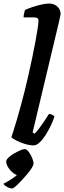

<svg xmlns="http://www.w3.org/2000/svg" viewBox="-49 -820 362 1083"><path d="M141 0Q117 0 90 -8.5Q63 -17 42 -28Q21 -39 15 -46Q20 -60 28.5 -87Q37 -114 47.5 -149.5Q58 -185 68.5 -224.5Q79 -264 89 -302Q100 -347 111.5 -397Q123 -447 133 -495.5Q143 -544 151 -586.5Q159 -629 163.5 -660Q168 -691 168 -703Q168 -715 160.5 -718.5Q153 -722 141 -722H84Q84 -733 87 -745.5Q90 -758 92 -764Q107 -771 132 -779.5Q157 -788 183 -794Q209 -800 228 -800Q257 -800 275 -782.5Q293 -765 293 -741Q293 -738 288.5 -718.5Q284 -699 279 -677L135 -73L146 -66Q157 -76 172 -96Q187 -116 202 -138.5Q217 -161 227 -177Q236 -177 245.5 -172.5Q255 -168 258 -163Q252 -142 239 -114.5Q226 -87 209.5 -60.5Q193 -34 175 -17Q157 0 141 0ZM21 243Q7 243 -9.5 234Q-26 225 -29 216Q-11 207 6 196.5Q23 186 38 174.5Q53 163 62 151L56 169Q43 169 26.5 156.5Q10 144 -2 125.5Q-14 107 -14 91Q-14 81 -1.5 69Q11 57 29 46.5Q47 36 64 28.5Q81 21 90 21Q101 21 112.5 36Q124 51 132 70Q140 89 140 103Q140 112 129.5 128.5Q119 145 102.5 164.5Q86 184 69 202Q52 220 38.5 231.5Q25 243 21 243Z"/></svg>

Font: Texturina 12pt
Style: Bold Italic
Weight: 700
Italic angle: -11°
Designer: Guillermo Torres Carreño
Foundry: Omnibus-Type
Version: Version 1.002